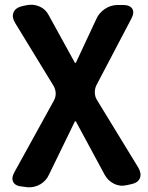

<svg xmlns="http://www.w3.org/2000/svg" viewBox="-20 -581 623 810"><path d="M187 155Q175 182 150 196.5Q125 211 96 209L74 206Q45 204 36 187Q27 170 41 145L207 -156Q223 -186 207 -217L44 -484Q29 -509 37 -528.5Q45 -548 73 -555L92 -559Q121 -565 147 -553.5Q173 -542 186 -516L296 -316H300L386 -500Q397 -526 422 -543Q447 -560 477 -560H499Q528 -560 538 -544Q548 -528 534 -502L387 -222Q380 -208 380 -191.5Q380 -175 388 -161L564 127Q578 152 570 171Q562 190 534 196L515 200Q487 207 461.5 194.5Q436 182 422 157L300 -69H296Z"/></svg>

Font: Chiron GoRound TC
Style: Bold
Weight: 700
Designer: Ryoko NISHIZUKA 西塚涼子 (kana, bopomofo & ideographs); Paul D. Hunt (Latin, Greek & Cyrillic); Sandoll Communications 산돌커뮤니
Foundry: Adobe
Version: Version 1.000;hotconv 1.1.1;makeotfexe 2.6.0